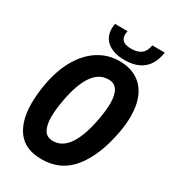

<svg xmlns="http://www.w3.org/2000/svg" viewBox="-220 -1031 1040 1162"><g transform="rotate(30 300.0 -450.0)"><path d="M37 -248Q37 -310.5 50 -384.5Q69.5 -494 115 -572.8Q160.5 -651.5 226.5 -693.2Q292.5 -735 372 -735Q442.5 -735 493 -705Q543.5 -675 570.2 -617.2Q597 -559.5 597 -477Q597 -426.5 586.5 -368Q554.5 -189 473.8 -86.5Q393 16 257.5 16Q145 16 91 -54Q37 -124 37 -248ZM439.5 -378.5Q450.5 -443 450.5 -483.5Q450.5 -605.5 370 -605.5Q302 -605.5 258.5 -540Q215 -474.5 194 -355Q181.5 -286 181.5 -236Q181.5 -179 200.2 -146.5Q219 -114 263 -114Q393 -114 439.5 -378.5ZM231 -881.5Q231 -899 234.5 -916H322.5Q319 -902 319 -889.5Q319 -834.5 393.5 -834.5Q437.5 -834.5 463 -854.2Q488.5 -874 494.5 -916H582Q570.5 -835.5 522.5 -795.2Q474.5 -755 392.5 -755Q342.5 -755 306 -770.2Q269.5 -785.5 250.2 -814Q231 -842.5 231 -881.5Z"/></g></svg>

Font: JuliaMono ExtraBoldItalic
Style: Regular
Weight: 800
Italic angle: -9°
Monospace: yes
Designer: cormullion
Foundry: corm
Version: Version 0.049; ttfautohint (v1.8.4)